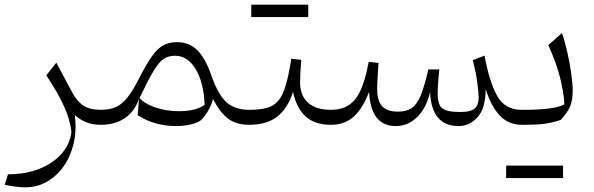

<svg xmlns="http://www.w3.org/2000/svg" viewBox="-20 -533 2538 820"><path d="M220.7 -265.1 286.6 -141.6Q308.1 -101.1 335.4 -82.5Q362.8 -64 410.2 -64H410.6V0H410.2Q375 0 348.1 -11Q321.3 -22 299.3 -41.5Q307.6 22.9 294.7 78.9Q281.7 134.8 252 177Q222.2 219.2 180.2 243.2Q138.2 267.1 88.4 267.1Q53.7 267.1 0 256.3L14.2 211.4Q87.9 211.4 146.7 188.5Q205.6 165.5 242.2 124.5Q278.8 83.5 285.2 29.8Q279.3 -21 254.2 -77.4Q229 -133.8 177.7 -211.4Z M736.3 -353Q787.6 -353 822.3 -319.1Q856.9 -285.2 881.3 -214.4Q910.2 -130.4 946.3 -97.2Q982.4 -64 1043.9 -64H1044.4V0H1043.9Q990.7 0 955.8 -25.1Q920.9 -50.3 889.6 -110.8Q886.2 -93.3 876.2 -73.2Q866.2 -53.2 853.8 -36.9Q841.3 -20.5 830.1 -14.2Q814.5 -5.4 787.6 0Q760.7 5.4 732.4 5.4Q639.6 5.4 567.9 -41L573.7 -111.3Q555.7 -57.6 513.4 -28.8Q471.2 0 410.6 0Q396 0 396 -30.8V-33.2Q396 -64 410.6 -64Q447.8 -64 474.4 -75.7Q501 -87.4 523.9 -116.2Q546.9 -145 573.2 -196.8Q605.5 -259.8 629.6 -293.5Q653.8 -327.1 678.5 -340.1Q703.1 -353 736.3 -353ZM727.5 -294.9Q699.7 -294.9 679.2 -281.5Q658.7 -268.1 635.5 -229.5Q612.3 -190.9 576.2 -114.7Q597.2 -89.8 643.8 -74Q690.4 -58.1 743.7 -58.1Q816.9 -58.1 854 -85.4Q850.1 -180.7 815.7 -237.8Q781.2 -294.9 727.5 -294.9Z M1053.2 -460V-513.2H1296.4V-460ZM1044.4 0Q1029.8 0 1029.8 -30.8V-33.2Q1029.8 -64 1044.4 -64Q1090.8 -64 1120.8 -72.5Q1150.9 -81.1 1169.7 -104.2Q1188.5 -127.4 1200.9 -170.4Q1213.4 -213.4 1224.1 -282.2L1266.6 -277.3Q1264.2 -248.5 1262.9 -223.9Q1261.7 -199.2 1261.7 -179.7Q1261.7 -126 1294.9 -95Q1328.1 -64 1393.6 -64H1394V0H1393.6Q1325.2 0 1285.9 -34.9Q1246.6 -69.8 1231.4 -140.6Q1209.5 -71.3 1164.8 -35.6Q1120.1 0 1044.4 0Z M1939 5.4Q1822.3 5.4 1816.9 -140.6Q1801.8 -72.8 1762.5 -33.7Q1723.1 5.4 1670.4 5.4Q1563.5 5.4 1556.2 -140.6Q1528.3 -67.9 1489.5 -33.9Q1450.7 0 1394 0Q1379.4 0 1379.4 -30.8V-33.2Q1379.4 -64 1394 -64Q1461.9 -64 1497.8 -109.9Q1533.7 -155.8 1554.7 -269L1596.7 -264.2Q1594.7 -238.3 1592.8 -205.1Q1590.8 -171.9 1590.8 -154.8Q1590.8 -103 1611.8 -79.6Q1632.8 -56.2 1680.2 -56.2Q1715.8 -56.2 1738.3 -71.3Q1760.7 -86.4 1776.9 -125.5Q1793 -164.6 1809.1 -236.3H1856.4Q1855 -225.6 1853.3 -206.3Q1851.6 -187 1850.3 -166.7Q1849.1 -146.5 1849.1 -132.8Q1849.1 -86.4 1868.7 -70.6Q1888.2 -54.7 1944.3 -54.7Q1992.2 -54.7 2008.3 -70.6Q2024.4 -86.4 2024.4 -115.2Q2024.4 -132.8 2018.8 -177.7Q2013.2 -222.7 1999 -275.9L2049.3 -295.4Q2070.8 -179.7 2104.2 -121.8Q2137.7 -64 2207 -64H2210.4V0H2209Q2151.4 0 2114 -40Q2076.7 -80.1 2054.2 -152.8Q2054.2 -71.8 2020.3 -33.2Q1986.3 5.4 1939 5.4Z M2141.6 227.5V174.3H2384.8V227.5ZM2210.4 0Q2195.8 0 2195.8 -30.8V-33.2Q2195.8 -64 2210.4 -64H2224.6Q2275.4 -64 2321.5 -69.3Q2367.7 -74.7 2390.6 -87.4Q2387.7 -138.2 2372.1 -200.9Q2356.4 -263.7 2321.8 -340.3L2379.9 -392.1Q2392.1 -358.4 2402.6 -311.8Q2413.1 -265.1 2419.4 -220.2Q2425.8 -175.3 2425.8 -146.5Q2425.8 -103.5 2415 -78.6Q2404.3 -53.7 2375 -21Q2338.9 -8.8 2304.9 -4.4Q2271 0 2222.2 0Z"/></svg>

Font: Pinar-DS3-FD Light
Style: Regular
Weight: 300
Designer: Amin Abedi
Version: Version 3.000